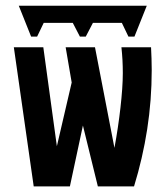

<svg xmlns="http://www.w3.org/2000/svg" viewBox="-20 -664 590 684"><path d="M518.1 -495.6Q519 -475.1 519.8 -455.1Q520.5 -435.1 520.5 -414.6Q520.5 -307.1 504.4 -203.6Q488.3 -100.1 457.5 0H328.6L275.4 -216.8L229 0H100.1L29.3 -495.6H134.3L182.6 -143.1L235.4 -370.1L213.9 -495.6H318.4L387.7 -137.2Q394.5 -173.8 399.9 -210.2Q405.3 -246.6 409.2 -281Q413.1 -315.4 415.3 -346.7Q417.5 -377.9 417.5 -403.8Q417.5 -427.2 416.3 -450.2Q415 -473.1 412.6 -495.6ZM502.9 -643.6 459 -533.7H437.5L414.1 -582.5H311L285.6 -533.7H264.6L239.3 -582.5H135.7L112.3 -533.7H90.8L46.9 -643.6ZM0 -490.7Z"/></svg>

Font: Code New Roman
Style: Bold
Weight: 700
Monospace: yes
Designer: Sam Radian
Foundry: Code New Roman
Version: Version 1.508 October 19, 2014